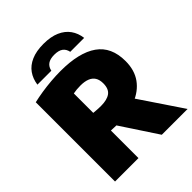

<svg xmlns="http://www.w3.org/2000/svg" viewBox="-260 -1092 1234 1234"><g transform="rotate(-45 357.0 -475.5)"><path d="M54.5 0V-720.5Q91.5 -729 134.2 -735.8Q177 -742.5 221.5 -746.2Q266 -750 308.5 -750Q477 -750 563.5 -689Q650 -628 650 -499.5Q650 -417 610 -361.2Q570 -305.5 498 -277Q426 -248.5 329.5 -248.5Q313.5 -248.5 298.5 -249.2Q283.5 -250 267.5 -250.5V0ZM479.5 0 257 -338H486.5L714 0ZM334.5 -407Q389.5 -407 418.5 -428Q447.5 -449 447.5 -499.5Q447.5 -532 434.5 -552.8Q421.5 -573.5 396 -583.5Q370.5 -593.5 333.5 -593.5Q315.5 -593.5 298.8 -592Q282 -590.5 267.5 -587.5V-411Q278.5 -410 289.5 -409Q300.5 -408 311.8 -407.5Q323 -407 334.5 -407ZM142 -793Q148.5 -840.5 173.5 -876Q198.5 -911.5 243.8 -931.2Q289 -951 354.5 -951Q420.5 -951 465.5 -931.2Q510.5 -911.5 535.8 -876Q561 -840.5 567 -793H440.5Q434.5 -822.5 414 -837.5Q393.5 -852.5 354.5 -852.5Q316 -852.5 295.2 -837.5Q274.5 -822.5 268.5 -793Z"/></g></svg>

Font: Encode Sans SC Condensed Thin Black
Style: Regular
Weight: 900
Version: Version 3.002